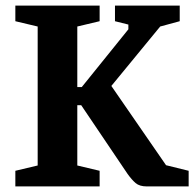

<svg xmlns="http://www.w3.org/2000/svg" viewBox="-20 -668 696 688"><path d="M35 0V-56L115 -75V-573L35 -592V-648H337V-592L257 -573V-356H273L440 -563V-580L392 -592V-648H624V-592L554 -573L379 -360L575 -76L656 -56V0H506Q480 0 466 -12Q452 -24 437 -45L271 -291H257V-75L337 -56V0Z"/></svg>

Font: Faustina
Style: Bold
Weight: 700
Designer: Alfonso Garcia
Foundry: http://www.omnibus-type.com
Version: Version 1.200